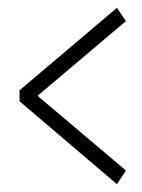

<svg xmlns="http://www.w3.org/2000/svg" viewBox="-20 -490 362 491"><path d="M302 -54 76 -245 302 -436 279 -470 30 -259V-231L279 -19Z"/></svg>

Font: Catamaran Thin Thin
Style: Regular
Weight: 250
Version: Version 2.000